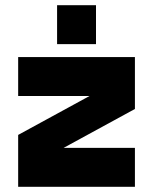

<svg xmlns="http://www.w3.org/2000/svg" viewBox="-20 -720 590 740"><path d="M50 0H500V-150H225L500 -300V-500H50V-350H325L50 -200ZM200 -550H350V-700H200Z"/></svg>

Font: LS-VG5000 Bold
Style: Regular
Weight: 400
Designer: Justin Bihan, 2021
Foundry: Justin Bihan, 2021
Version: Version 1.000;Glyphs 3.1.2 (3151)